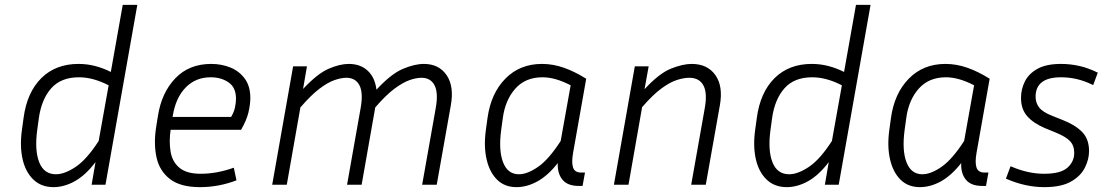

<svg xmlns="http://www.w3.org/2000/svg" viewBox="-20 -760 4569 790"><path d="M357 0 373 -93Q332 -39 288 -14.5Q244 10 200 10Q150 10 117.5 -21Q85 -52 73 -105Q61 -158 70 -224L77 -275Q91 -380 150 -438.5Q209 -497 303 -497Q338 -497 371 -488.5Q404 -480 436 -464L485 -740H545L414 0ZM133 -224Q122 -141 141.5 -92Q161 -43 210 -43Q246 -43 291.5 -73.5Q337 -104 386 -180L427 -409Q363 -442 305 -442Q231 -442 191 -397Q151 -352 140 -275Z M953 -18Q880 10 803 10Q722 10 679 -23.5Q636 -57 624 -112.5Q612 -168 622 -234L630 -284Q645 -379 701.5 -438Q758 -497 849 -497Q892 -497 928.5 -482Q965 -467 987.5 -436Q1010 -405 1010 -357Q1010 -331 1002.5 -298.5Q995 -266 972 -226H682Q675 -177 682 -135.5Q689 -94 718.5 -69.5Q748 -45 806 -45Q872 -45 942 -70ZM691 -284 690 -279H931Q943 -299 947 -318.5Q951 -338 951 -354Q951 -400 920.5 -421Q890 -442 847 -442Q785 -442 744 -400Q703 -358 691 -284Z M1405 -440Q1384 -440 1356.5 -430.5Q1329 -421 1294.5 -395Q1260 -369 1216 -318L1160 0H1100L1186 -487H1243L1227 -394Q1286 -457 1332 -477Q1378 -497 1415 -497Q1463 -497 1493 -469Q1523 -441 1529 -391Q1589 -456 1637.5 -476.5Q1686 -497 1724 -497Q1786 -497 1817.5 -451Q1849 -405 1835 -327L1777 0H1717L1773 -316Q1784 -378 1768 -409Q1752 -440 1714 -440Q1693 -440 1665.5 -430.5Q1638 -421 1603 -395Q1568 -369 1524 -318L1468 0H1408L1464 -316Q1475 -378 1459 -409Q1443 -440 1405 -440Z M2361 5Q2315 5 2294 -21Q2273 -47 2275 -89Q2234 -37 2191 -13.5Q2148 10 2105 10Q2056 10 2025 -21Q1994 -52 1982 -105Q1970 -158 1979 -224L1986 -275Q2000 -376 2059.5 -436.5Q2119 -497 2210 -497Q2256 -497 2301 -481Q2346 -465 2392 -436L2338 -131Q2331 -91 2338 -70.5Q2345 -50 2371 -50H2387L2377 5ZM2042 -224Q2031 -141 2050 -92Q2069 -43 2115 -43Q2150 -43 2194 -73.5Q2238 -104 2287 -180L2328 -409Q2265 -442 2212 -442Q2142 -442 2100.5 -395.5Q2059 -349 2049 -275Z M2816 -440Q2794 -440 2765.5 -431Q2737 -422 2701.5 -396Q2666 -370 2622 -319L2566 0H2506L2592 -487H2649L2632 -393Q2692 -458 2740.5 -477.5Q2789 -497 2826 -497Q2891 -497 2923.5 -451Q2956 -405 2942 -327L2884 0H2824L2880 -316Q2891 -378 2874 -409Q2857 -440 2816 -440Z M3374 0 3390 -93Q3349 -39 3305 -14.5Q3261 10 3217 10Q3167 10 3134.5 -21Q3102 -52 3090 -105Q3078 -158 3087 -224L3094 -275Q3108 -380 3167 -438.5Q3226 -497 3320 -497Q3355 -497 3388 -488.5Q3421 -480 3453 -464L3502 -740H3562L3431 0ZM3150 -224Q3139 -141 3158.5 -92Q3178 -43 3227 -43Q3263 -43 3308.5 -73.5Q3354 -104 3403 -180L3444 -409Q3380 -442 3322 -442Q3248 -442 3208 -397Q3168 -352 3157 -275Z M4021 5Q3975 5 3954 -21Q3933 -47 3935 -89Q3894 -37 3851 -13.5Q3808 10 3765 10Q3716 10 3685 -21Q3654 -52 3642 -105Q3630 -158 3639 -224L3646 -275Q3660 -376 3719.5 -436.5Q3779 -497 3870 -497Q3916 -497 3961 -481Q4006 -465 4052 -436L3998 -131Q3991 -91 3998 -70.5Q4005 -50 4031 -50H4047L4037 5ZM3702 -224Q3691 -141 3710 -92Q3729 -43 3775 -43Q3810 -43 3854 -73.5Q3898 -104 3947 -180L3988 -409Q3925 -442 3872 -442Q3802 -442 3760.5 -395.5Q3719 -349 3709 -275Z M4276 -45Q4344 -45 4372 -70Q4400 -95 4400 -131Q4400 -161 4382.5 -179.5Q4365 -198 4323 -215L4279 -233Q4232 -253 4206.5 -282Q4181 -311 4181 -357Q4181 -393 4197 -425Q4213 -457 4249 -477Q4285 -497 4346 -497Q4384 -497 4421.5 -488.5Q4459 -480 4497 -461L4478 -410Q4443 -427 4411 -434.5Q4379 -442 4346 -442Q4241 -442 4241 -362Q4241 -337 4255.5 -318Q4270 -299 4308 -284L4353 -266Q4404 -246 4432.5 -217Q4461 -188 4461 -138Q4461 -104 4443.5 -69.5Q4426 -35 4386 -12.5Q4346 10 4277 10Q4198 10 4119 -25L4138 -76Q4209 -45 4276 -45Z"/></svg>

Font: Inria Sans Light
Style: Italic
Weight: 300
Italic angle: -10°
Designer: Black Foundry Team
Foundry: Black Foundry
Version: Version 1.2; ttfautohint (v1.8.3)